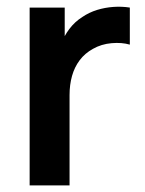

<svg xmlns="http://www.w3.org/2000/svg" viewBox="-20 -563 439 583"><path d="M191.2 0H70V-540H176.5V-408.5L163.5 -425.5Q173.7 -452.5 190.4 -474.8Q207.2 -497.2 230.5 -511.7Q250.4 -525.2 274.6 -532.8Q298.8 -540.2 324.3 -542Q349.8 -543.8 374.2 -540V-427.5Q349.8 -434.6 318.8 -431.9Q287.8 -429.2 262.3 -414.7Q237.6 -401.1 221.9 -380.1Q206.2 -359.2 198.7 -332.4Q191.2 -305.7 191.2 -274.3Z"/></svg>

Font: Manrope Variable Light
Style: Regular
Weight: 200
Designer: Mikhail Sharanda
Foundry: Mikhail Sharanda
Version: Version 4.505